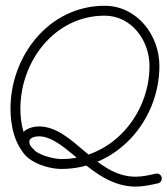

<svg xmlns="http://www.w3.org/2000/svg" viewBox="-20 -580 592 679"><path d="M103 -24C109.5 -31.1 109.1 -42.2 102 -48.8C62.9 -85 52.1 -144.7 52.1 -195.8C52.1 -363.4 173.3 -524.6 350 -524.6C445.1 -524.6 508.7 -436.6 508.7 -347.1C508.7 -173.9 375.5 -17.5 197 -17.5C165.7 -17.5 83.7 -37.5 83.7 -79.5C83.7 -94.4 106.5 -97.9 117.5 -97.9C215.1 -97.9 305.5 79.9 459.5 79.9C486.5 79.9 512.3 74.1 538.5 68.4C547.9 66.3 553.9 57 551.8 47.6C549.8 38.1 540.4 32.1 531 34.2C531 34.2 531 34.2 531 34.2C507.3 39.4 483.9 44.9 459.5 44.9C315.8 44.9 239.5 -132.9 117.5 -132.9C85.5 -132.9 48.7 -116.4 48.7 -79.5C48.7 -13.7 143.9 17.5 197 17.5C394.8 17.5 543.7 -154.7 543.7 -347.1C543.7 -455.9 464.5 -559.6 350 -559.6C153.9 -559.6 17.1 -382.7 17.1 -195.8C17.1 -134.5 31.6 -66.3 78.2 -23.1C85.3 -16.5 96.4 -16.9 103 -24Z"/></svg>

Font: FRB American Cursive Guidelines
Style: Italic
Weight: 400
Italic angle: -25°
Version: Version 2.0;Modular Font Editor K font №1